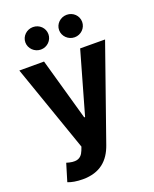

<svg xmlns="http://www.w3.org/2000/svg" viewBox="-174 -862 933 1162"><g transform="rotate(-20 293.0 -280.5)"><path d="M153.8 204.5C266.3 204.5 326 147 356.9 58.9L568.9 -544.7L408.7 -545.5L294.7 -144.9H289.1L176.1 -545.5H17L212.7 15.6L203.8 38.7C183.9 89.8 146 92.3 92.7 76L58.6 188.9C80.3 198.2 115.4 204.5 153.8 204.5ZM183.9 -620C225.1 -620 257.8 -653.1 257.8 -692.5C257.8 -732.6 225.1 -764.6 183.9 -764.6C143.1 -764.6 109.4 -732.6 109.4 -692.5C109.4 -653.1 143.1 -620 183.9 -620ZM401.3 -620C442.5 -620 475.1 -653.1 475.1 -692.5C475.1 -732.6 442.5 -764.6 401.3 -764.6C360.4 -764.6 326.7 -732.6 326.7 -692.5C326.7 -653.1 360.4 -620 401.3 -620Z"/></g></svg>

Font: Karasuma Gothic
Style: Bold
Weight: 700
Designer: Rasmus Andersson / Ryoko Nishizuka
Foundry: Genbu
Version: Version 1.00